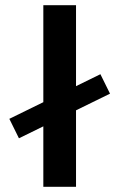

<svg xmlns="http://www.w3.org/2000/svg" viewBox="-20 -720 460 740"><path d="M53 -187 16 -262 367 -434 404 -359ZM147 0V-700H273V0Z"/></svg>

Font: Space Grotesk
Style: Bold
Weight: 700
Designer: Florian Karsten
Foundry: Florian Karsten
Version: Version 2.000